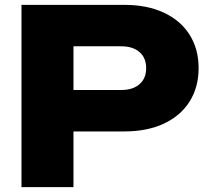

<svg xmlns="http://www.w3.org/2000/svg" viewBox="-20 -770 857 790"><path d="M797.2 -489.6Q797.2 -411.2 760.3 -352.5Q723.4 -293.8 654.6 -261.5Q585.7 -229.2 491.4 -229.2H167.4V-399.7H478.6Q526.8 -399.7 554.1 -423.6Q581.4 -447.6 581.4 -489.6Q581.4 -531.7 554.1 -555.6Q526.8 -579.5 478.6 -579.5H186.2L282.3 -678V0H68.4V-750H491.4Q585.7 -750 654.6 -717.7Q723.4 -685.5 760.3 -626.8Q797.2 -568.1 797.2 -489.6Z"/></svg>

Font: Unbounded Variable
Style: Regular
Weight: 400
Designer: Luke Prowse, Jean-Baptiste Morizot, Fátima Lázaro, Florian Runge
Foundry: NaN
Version: Version 1.600;FEAKit 1.0